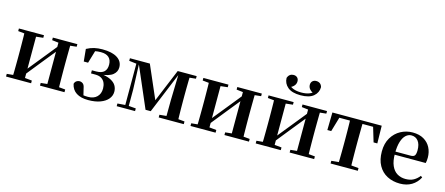

<svg xmlns="http://www.w3.org/2000/svg" viewBox="-53 -1435 4793 2068"><g transform="rotate(15 2344.0 -401.0)"><path d="M37.2 0V-29.9L146 -40.2H214.4L316.8 -29.9V0ZM415.6 0V-29.9L512.5 -40.2H580.3L689 -29.9V0ZM105.9 0Q107.6 -25.5 108.1 -67.4Q108.6 -109.4 109.1 -154.7Q109.6 -200 109.6 -234.8V-301.2Q109.6 -335.7 109.1 -381Q108.6 -426.4 108.1 -468.7Q107.6 -511 105.9 -535.7H238.4V0ZM209.7 -51.6 161.4 -77.8H186.4L345.6 -274.4L516 -485.4L563.7 -460.9H539.5L375.2 -257.7ZM487.8 0V-535.7H619.6Q618.6 -511 618.1 -468.7Q617.6 -426.4 617.1 -381Q616.6 -335.7 616.6 -301.2V-234.8Q616.6 -200 617.1 -154.7Q617.6 -109.4 618.1 -67.4Q618.6 -25.5 619.6 0ZM37.2 -506.8V-535.7H316.8V-506.8L214.7 -495.5H147ZM415.6 -506.8V-535.7H689V-506.8L580.5 -495.5H512.8Z M956.1 16.2Q873.7 16.2 823.8 -16Q773.8 -48.1 760.4 -112.4Q766.1 -134.9 782 -145.6Q797.9 -156.4 814.8 -156.4Q836.8 -156.4 853.8 -143.2Q870.7 -130.1 877.1 -93.6L898.7 -3.9L842 -34.8Q870.1 -24.4 892.1 -20.6Q914 -16.9 946.4 -16.9Q1009.2 -16.9 1044.6 -51.5Q1080.1 -86.1 1080.1 -145.1Q1080.1 -178.6 1068.3 -207Q1056.5 -235.3 1030.2 -252.4Q1004 -269.4 960.9 -269.4H912.7V-304.1H960.1Q1020.9 -304.1 1049.2 -331.7Q1077.4 -359.2 1076.6 -411.2Q1075.6 -464.1 1045.6 -491Q1015.6 -518 957.1 -518Q920.9 -518 893 -512Q865.1 -505.9 836.5 -491L896.3 -522L852.2 -372.8H804L790.5 -509.7Q832.4 -532.4 874.3 -542.2Q916.3 -551.9 965.9 -551.9Q1073.5 -551.9 1131.5 -514.9Q1189.6 -477.8 1190.3 -411.7Q1191 -361.1 1149.6 -327.2Q1108.2 -293.2 1007 -283.6L1008.3 -294.5Q1082.3 -286.1 1125.6 -264.7Q1168.9 -243.3 1187.6 -212.2Q1206.3 -181.1 1206.3 -142.8Q1206.3 -98 1176.6 -62Q1146.9 -26.1 1090.8 -4.9Q1034.7 16.2 956.1 16.2Z M1581.3 -42.8 1379.5 -510.6H1369.7V-535.7H1497.3L1667.1 -144.6H1645.9L1808 -535.7H1841.2V-512.1H1832.2L1639.2 -42.8ZM1816.3 0 1817.9 -217.9 1826.2 -535.7H1950.1Q1949.1 -511 1948.3 -468.7Q1947.4 -426.4 1946.9 -381Q1946.4 -335.7 1946.4 -301.2V-234.8Q1946.4 -200 1946.9 -154.7Q1947.4 -109.4 1948.3 -67.4Q1949.1 -25.5 1950.1 0ZM1271.2 0V-29.9L1366.9 -37.3H1385.5L1475.9 -29.9V0ZM1739.5 0V-29.9L1848.3 -40.2H1910.6L2019.1 -29.9V0ZM1275.2 -506.8V-535.7H1381.8V-495.5H1370.5ZM1357.1 0V-535.7H1384.1L1396 -219.6V0ZM1878.6 -495.5V-535.7H2019.3V-506.8L1910.9 -495.5Z M2094.2 0V-29.9L2203 -40.2H2271.4L2373.8 -29.9V0ZM2472.6 0V-29.9L2569.5 -40.2H2637.3L2746 -29.9V0ZM2162.9 0Q2164.6 -25.5 2165.1 -67.4Q2165.6 -109.4 2166.1 -154.7Q2166.6 -200 2166.6 -234.8V-301.2Q2166.6 -335.7 2166.1 -381Q2165.6 -426.4 2165.1 -468.7Q2164.6 -511 2162.9 -535.7H2295.4V0ZM2266.7 -51.6 2218.4 -77.8H2243.4L2402.6 -274.4L2573 -485.4L2620.7 -460.9H2596.5L2432.2 -257.7ZM2544.8 0V-535.7H2676.6Q2675.6 -511 2675.1 -468.7Q2674.6 -426.4 2674.1 -381Q2673.6 -335.7 2673.6 -301.2V-234.8Q2673.6 -200 2674.1 -154.7Q2674.6 -109.4 2675.1 -67.4Q2675.6 -25.5 2676.6 0ZM2094.2 -506.8V-535.7H2373.8V-506.8L2271.7 -495.5H2204ZM2472.6 -506.8V-535.7H2746V-506.8L2637.5 -495.5H2569.8Z M3151.6 -625.8Q3055.8 -625.8 3008.3 -666.3Q2960.9 -706.8 2959.6 -767.8Q2968.5 -793.6 2985.5 -805.9Q3002.5 -818.3 3025 -818.3Q3051.5 -818.3 3067.3 -803Q3083 -787.8 3083 -761.5Q3083 -733.7 3064.9 -712.7Q3046.9 -691.8 3017.8 -679.3L2997.9 -717.1Q3027.2 -685.1 3063.2 -670.9Q3099.3 -656.7 3151.6 -656.7Q3204.5 -656.7 3240.8 -670.9Q3277.1 -685.1 3305.6 -717.1L3286.4 -679.3Q3257.4 -691.8 3239 -712.7Q3220.5 -733.7 3220.5 -761.5Q3220.5 -787.8 3236.6 -803Q3252.7 -818.3 3279 -818.3Q3302.8 -818.3 3319.8 -805.9Q3336.7 -793.6 3343.9 -767.8Q3343.7 -706.1 3296.1 -665.9Q3248.4 -625.8 3151.6 -625.8ZM2821.2 0V-29.9L2930 -40.2H2998.4L3100.8 -29.9V0ZM3199.6 0V-29.9L3296.5 -40.2H3364.3L3473 -29.9V0ZM2889.9 0Q2891.6 -25.5 2892.1 -67.4Q2892.6 -109.4 2893.1 -154.7Q2893.6 -200 2893.6 -234.8V-301.2Q2893.6 -335.7 2893.1 -381Q2892.6 -426.4 2892.1 -468.7Q2891.6 -511 2889.9 -535.7H3022.4V0ZM2993.7 -51.6 2945.4 -77.8H2970.4L3129.6 -274.4L3300 -485.4L3347.7 -460.9H3323.5L3159.2 -257.7ZM3271.8 0V-535.7H3403.6Q3402.6 -511 3402.1 -468.7Q3401.6 -426.4 3401.1 -381Q3400.6 -335.7 3400.6 -301.2V-234.8Q3400.6 -200 3401.1 -154.7Q3401.6 -109.4 3402.1 -67.4Q3402.6 -25.5 3403.6 0ZM2821.2 -506.8V-535.7H3100.8V-506.8L2998.7 -495.5H2931ZM3199.6 -506.8V-535.7H3473V-506.8L3364.5 -495.5H3296.8Z M3529.2 -339.1 3532.8 -535.7H4082.8L4086.4 -339.1H4044.7L3986.1 -534.2L4052 -500.4H3563.6L3629.5 -534.2L3572.4 -339.1ZM3656.1 0V-29.9L3767.7 -40.2H3848.6L3959.5 -29.9V0ZM3737.2 0Q3738.2 -25.5 3739.1 -67.4Q3739.9 -109.4 3740.4 -154.7Q3740.9 -200 3740.9 -234.8V-301.2Q3740.9 -335.7 3740.4 -381Q3739.9 -426.4 3739.1 -468.7Q3738.2 -511 3737.2 -535.7H3878.4Q3877.4 -511 3876.9 -468.7Q3876.4 -426.4 3875.9 -381Q3875.4 -335.7 3875.4 -301.2V-234.8Q3875.4 -200 3875.9 -154.7Q3876.4 -109.4 3876.9 -67.4Q3877.4 -25.5 3878.4 0Z M4432.2 16.2Q4351.8 16.2 4289.2 -16.5Q4226.6 -49.1 4191.1 -113Q4155.6 -176.9 4155.6 -268.8Q4155.6 -358.8 4193.6 -422.2Q4231.5 -485.7 4293.2 -518.8Q4354.9 -551.9 4425.4 -551.9Q4499.1 -551.9 4549.5 -522.5Q4599.8 -493.1 4625.6 -443.2Q4651.4 -393.3 4651.4 -330.9Q4651.4 -296.1 4644.7 -270.2H4214.1V-304.6H4469.4Q4501.5 -304.6 4512.9 -322.2Q4524.3 -339.8 4524.3 -380.4Q4524.3 -446.3 4496.2 -482.2Q4468.1 -518 4420.1 -518Q4386.7 -518 4358.6 -492.9Q4330.6 -467.8 4314.1 -416Q4297.7 -364.1 4297.7 -282.7Q4297.7 -200.5 4320.9 -148.2Q4344 -95.8 4384.8 -71.7Q4425.5 -47.5 4477.4 -47.5Q4530.4 -47.5 4566.9 -67.7Q4603.3 -87.9 4630.2 -123.2L4648.1 -109.9Q4616.6 -49.8 4561.7 -16.8Q4506.7 16.2 4432.2 16.2Z"/></g></svg>

Font: Noto Serif KR ExtraLight
Style: Regular
Weight: 200
Designer: Ryoko NISHIZUKA 西塚涼子 (kana & ideographs); Frank Grießhammer (Latin, Greek & Cyrillic); Wenlong ZHANG 张文龙 (bopomofo); San
Foundry: Adobe
Version: Version 2.002-H1;hotconv 1.1.0;makeotfexe 2.6.0